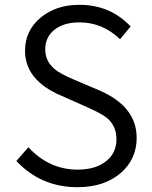

<svg xmlns="http://www.w3.org/2000/svg" viewBox="-20 -765 632 798"><path d="M48 -96 98 -153Q184 -60 303 -60Q377 -60 421 -95Q464 -129 464 -186Q464 -239 428 -272Q405 -292 339 -321L233 -368Q84 -432 84 -554Q84 -637 148 -691Q212 -745 310 -745Q438 -745 523 -655L479 -602Q406 -672 310 -672Q246 -672 207 -642Q168 -611 168 -560Q168 -510 208 -477Q231 -458 290 -433L396 -388Q548 -321 548 -192Q548 -104 482 -46Q413 13 302 13Q150 13 48 -96Z"/></svg>

Font: KaiGen Gothic SC Normal
Style: Regular
Weight: 300
Designer: Ryoko NISHIZUKA Ë•øÂ°öÊ∂ºÂ≠ê (kana & ideographs); Paul D. Hunt (Latin, Greek & Cyrillic); Wenlong ZHANG Âº†ÊñáÈæô (bopom
Version: Version 1.001 October 10, 2014